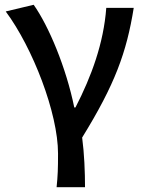

<svg xmlns="http://www.w3.org/2000/svg" viewBox="-20 -584 601 804"><path d="M217 200H336C336 137 333 59 324 -8C461 -230 510 -364 540 -551H425C414 -403 363 -264 296 -134H291C257 -301 184 -475 121 -564L4 -536C117 -384 223 -110 223 59C223 124 222 151 217 200Z"/></svg>

Font: ChiuKong Gothic CL Medium
Style: Regular
Weight: 500
Designer: Ryoko NISHIZUKA 西塚涼子 (kana, bopomofo & ideographs); Paul D. Hunt (Latin, Greek & Cyrillic); Sandoll Communications 산돌커뮤니
Foundry: Adobe
Version: Version 1.300